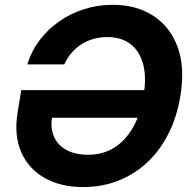

<svg xmlns="http://www.w3.org/2000/svg" viewBox="-20 -757 790 787"><path d="M321 9.8Q229.9 9.8 163.8 -27.1Q97.8 -64 67.3 -132.7Q36.8 -201.3 52.3 -296.7L67.1 -387.6H612.7L593.7 -274.4H161.8L193.7 -279Q185.9 -231.2 201.7 -196Q217.5 -160.8 253.4 -141.7Q289.4 -122.6 341.8 -122.6Q400.5 -122.6 446.9 -151Q493.4 -179.5 524.5 -233.6Q555.6 -287.8 568.4 -365Q581.2 -441.9 566.3 -495.5Q551.4 -549.1 514 -577Q476.6 -605 420.3 -605Q389.9 -605 362.9 -597.4Q336 -589.8 313.3 -575.2Q290.6 -560.5 273 -539.8Q255.5 -519.1 243.4 -492.9H91.8Q108.2 -546.7 141.8 -591.5Q175.4 -636.2 222.1 -668.9Q268.7 -701.6 324.8 -719.4Q380.8 -737.3 442.1 -737.3Q538.2 -737.3 607.5 -692.8Q676.9 -648.3 707.8 -564.8Q738.7 -481.3 719.4 -363.7Q705.2 -277 670.1 -208.1Q634.9 -139.1 582.5 -90.4Q530 -41.7 463.8 -16Q397.5 9.8 321 9.8Z"/></svg>

Font: Inter Variable
Style: Italic
Weight: 400
Italic angle: -9.39999°
Designer: Rasmus Andersson
Foundry: rsms
Version: Version 4.001;git-9221beed3